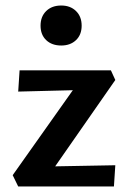

<svg xmlns="http://www.w3.org/2000/svg" viewBox="-20 -676 464 696"><path d="M202 -511Q168 -511 147.5 -530.5Q127 -550 127 -583Q127 -616 147.5 -636Q168 -656 202 -656Q235 -656 255.5 -636Q276 -616 276 -583Q276 -550 255.5 -530.5Q235 -511 202 -511ZM398 -386 180 -73 398 -77 393 0H46L26 -41L244 -349L46 -344L51 -421H382Z"/></svg>

Font: EauTest
Style: Bold
Weight: 700
Designer: Christian Thalmann (Catharsis Fonts)
Version: Version 0.001;PS 000.001;hotconv 1.0.88;makeotf.lib2.5.64775